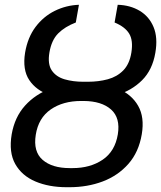

<svg xmlns="http://www.w3.org/2000/svg" viewBox="-20 -780 679 810"><path d="M333.5 -429.7H345.2Q421.4 -429.7 478.3 -405.8Q535.2 -381.8 562.7 -333.7Q590.3 -285.6 578.1 -213.4Q565.4 -138.2 521.7 -88.6Q478 -39.1 413.6 -14.6Q349.1 9.8 272.9 9.8H261.2Q186.5 9.8 129.4 -14.4Q72.3 -38.6 44.4 -87.9Q16.6 -137.2 29.3 -213.4Q42 -286.1 85.7 -334.5Q129.4 -382.8 194.1 -406.5Q258.8 -430.2 333.5 -429.7ZM333 -354H322.3Q245.6 -354 193.8 -318.1Q142.1 -282.2 130.9 -211.4Q119.6 -140.6 159.7 -105.7Q199.7 -70.8 274.4 -70.8H286.1Q360.8 -70.8 413.1 -106.2Q465.3 -141.6 477.1 -213.4Q488.3 -282.7 448.5 -318.1Q408.7 -353.5 333 -354ZM351.1 -435.1Q396 -435.1 434.8 -445.6Q473.6 -456.1 500 -482.9Q526.4 -509.8 534.2 -558.1Q542.5 -609.4 524.9 -638.2Q507.3 -667 463.4 -685.1L476.6 -759.8Q529.3 -758.3 569.3 -734.4Q609.4 -710.4 627.9 -665.8Q646.5 -621.1 635.3 -557.1Q623 -484.9 579.3 -441.4Q535.6 -397.9 472.4 -378.9Q409.2 -359.9 337.9 -359.9H317.9Q246.6 -359.9 189.7 -379.2Q132.8 -398.4 103.5 -442.1Q74.2 -485.8 85.9 -558.1Q96.7 -622.1 129.9 -666.3Q163.1 -710.4 210.9 -734.1Q258.8 -757.8 313 -759.8L299.8 -685.1Q253.9 -667.5 225.6 -639.2Q197.3 -610.8 188.5 -558.6Q180.2 -509.3 198.7 -482.4Q217.3 -455.6 252.9 -445.3Q288.6 -435.1 331.1 -435.1Z"/></svg>

Font: Inter 16pt
Style: Italic
Weight: 400
Italic angle: -9.3988°
Version: Version 4.001;git-66647c0bb